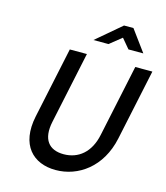

<svg xmlns="http://www.w3.org/2000/svg" viewBox="-128 -978 940 1085"><g transform="rotate(15 342.0 -435.5)"><path d="M201 -670 113 -255C76 -80 167 9 299 9C431 9 559 -80 596 -255L684 -670H584L495 -250C473 -142 405 -89 320 -89C234 -89 189 -142 212 -250L301 -670ZM316 -756H404L474 -812L521 -756H608L517 -880H462Z"/></g></svg>

Font: LT Wave Mono Medium
Style: Italic
Weight: 500
Designer: Daniel Lyons
Version: Version 2.5 (Glyphs App)